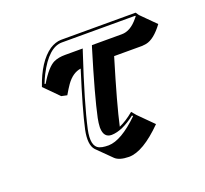

<svg xmlns="http://www.w3.org/2000/svg" viewBox="-93 -538 764 717"><g transform="rotate(-20 288.5 -180.0)"><path d="M215.3 -429.2H512.2L520.5 -417L577.1 -360.4Q541.5 -312.5 509.3 -306.2Q501 -304.7 493.2 -304.2H381.3Q328.1 -128.4 311 -49.3Q338.4 -61 369.6 -86.9L384.8 -68.8L441.4 -12.2Q361.3 68.4 305.2 68.4Q267.1 67.9 251 52.7L194.3 -3.4Q173.8 -25.9 185.5 -83Q201.7 -157.2 248 -303.2Q215.3 -298.8 189.9 -263.2Q180.2 -249.5 167 -226.6L144.5 -231.4L88.4 -288.1Q119.6 -378.9 170.4 -414.1Q193.4 -428.7 215.3 -429.2ZM215.3 -418.9Q162.6 -418.9 116.7 -329.6Q107.9 -312.5 101.6 -295.4L105.5 -294.4Q138.7 -350.1 166 -362.8Q184.6 -371.1 210.4 -371.1H280.8L276.4 -357.9Q216.3 -176.8 195.3 -81.1Q181.6 -16.6 211.9 -3.4Q217.3 -1.5 223.6 0Q233.9 2 248.5 2Q298.8 1 371.1 -69.3L368.2 -73.2Q314.9 -31.7 272.5 -30.8Q241.2 -30.8 240.2 -69.8Q240.2 -71.8 240.2 -73.2Q240.7 -88.4 244.6 -107.9Q261.7 -189 314.9 -363.8L317.4 -371.1H436.5Q470.7 -371.1 501.5 -408.7Q504.9 -413.1 508.3 -417L506.8 -418.9Z"/></g></svg>

Font: Linux Biolinum Shadow O
Style: Italic
Weight: 400
Italic angle: -12°
Designer: Philipp H. Poll
Foundry: Philipp H. Poll
Version: Version 0.6.2